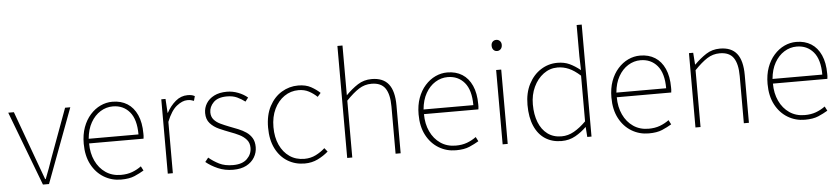

<svg xmlns="http://www.w3.org/2000/svg" viewBox="-46 -1069 5932 1356"><g transform="rotate(-5 2920.5 -390.5)"><path d="M213 0 13 -527H53L177 -187Q191 -149 205 -110.5Q219 -72 232 -37H236Q250 -72 264 -110.5Q278 -149 291 -187L416 -527H453L256 0Z M766 13Q700 13 645 -20Q590 -53 557.5 -114.5Q525 -176 525 -262Q525 -327 543.5 -378Q562 -429 594.5 -465.5Q627 -502 667.5 -521Q708 -540 752 -540Q813 -540 857.5 -512Q902 -484 926.5 -429.5Q951 -375 951 -297Q951 -289 951 -280.5Q951 -272 949 -261H563Q563 -192 588.5 -137.5Q614 -83 660 -51.5Q706 -20 768 -20Q813 -20 848 -33Q883 -46 913 -68L929 -37Q899 -19 862 -3Q825 13 766 13ZM563 -294H916Q916 -401 871 -454Q826 -507 752 -507Q705 -507 664 -481.5Q623 -456 596 -408.5Q569 -361 563 -294Z M1098 0V-527H1128L1134 -428H1136Q1162 -476 1200 -508Q1238 -540 1285 -540Q1299 -540 1311 -538Q1323 -536 1336 -529L1327 -496Q1314 -501 1305 -503Q1296 -505 1280 -505Q1245 -505 1205 -473.5Q1165 -442 1134 -364V0Z M1561 13Q1502 13 1453 -8.5Q1404 -30 1369 -59L1392 -88Q1425 -60 1465 -40Q1505 -20 1563 -20Q1629 -20 1662.5 -53Q1696 -86 1696 -131Q1696 -166 1676 -189Q1656 -212 1625.5 -227Q1595 -242 1564 -253Q1524 -268 1486 -285Q1448 -302 1423 -330Q1398 -358 1398 -403Q1398 -440 1417 -471Q1436 -502 1473 -521Q1510 -540 1564 -540Q1604 -540 1643 -525Q1682 -510 1710 -486L1689 -459Q1663 -479 1633 -493Q1603 -507 1562 -507Q1497 -507 1466 -475.5Q1435 -444 1435 -405Q1435 -374 1452.5 -353.5Q1470 -333 1498.5 -319.5Q1527 -306 1558 -294Q1590 -282 1621 -269.5Q1652 -257 1677 -240Q1702 -223 1717.5 -197.5Q1733 -172 1733 -133Q1733 -94 1713 -60.5Q1693 -27 1655 -7Q1617 13 1561 13Z M2068 13Q2001 13 1947.5 -19.5Q1894 -52 1863 -113.5Q1832 -175 1832 -262Q1832 -351 1865 -413Q1898 -475 1952 -507.5Q2006 -540 2069 -540Q2123 -540 2160 -519.5Q2197 -499 2223 -474L2200 -448Q2174 -473 2142 -490Q2110 -507 2069 -507Q2013 -507 1968 -476Q1923 -445 1896.5 -390Q1870 -335 1870 -262Q1870 -190 1895 -135.5Q1920 -81 1964.5 -50.5Q2009 -20 2069 -20Q2113 -20 2150 -38.5Q2187 -57 2215 -83L2236 -57Q2203 -28 2161 -7.5Q2119 13 2068 13Z M2370 0V-794H2406V-560V-441Q2448 -484 2491.5 -512Q2535 -540 2590 -540Q2671 -540 2710 -490.5Q2749 -441 2749 -339V0H2713V-334Q2713 -421 2683.5 -464Q2654 -507 2586 -507Q2537 -507 2496.5 -481Q2456 -455 2406 -403V0Z M3140 13Q3074 13 3019 -20Q2964 -53 2931.5 -114.5Q2899 -176 2899 -262Q2899 -327 2917.5 -378Q2936 -429 2968.5 -465.5Q3001 -502 3041.5 -521Q3082 -540 3126 -540Q3187 -540 3231.5 -512Q3276 -484 3300.5 -429.5Q3325 -375 3325 -297Q3325 -289 3325 -280.5Q3325 -272 3323 -261H2937Q2937 -192 2962.5 -137.5Q2988 -83 3034 -51.5Q3080 -20 3142 -20Q3187 -20 3222 -33Q3257 -46 3287 -68L3303 -37Q3273 -19 3236 -3Q3199 13 3140 13ZM2937 -294H3290Q3290 -401 3245 -454Q3200 -507 3126 -507Q3079 -507 3038 -481.5Q2997 -456 2970 -408.5Q2943 -361 2937 -294Z M3472 0V-527H3508V0ZM3491 -660Q3475 -660 3465 -671Q3455 -682 3455 -701Q3455 -718 3465 -728.5Q3475 -739 3491 -739Q3506 -739 3516.5 -728.5Q3527 -718 3527 -701Q3527 -682 3516.5 -671Q3506 -660 3491 -660Z M3889 13Q3823 13 3774 -18.5Q3725 -50 3698 -111.5Q3671 -173 3671 -262Q3671 -347 3703.5 -409.5Q3736 -472 3789.5 -506Q3843 -540 3907 -540Q3955 -540 3992 -523Q4029 -506 4069 -474L4066 -573V-794H4102V0H4072L4067 -70H4065Q4032 -37 3988 -12Q3944 13 3889 13ZM3892 -20Q3938 -20 3980.5 -44Q4023 -68 4066 -111V-435Q4023 -474 3984.5 -490.5Q3946 -507 3905 -507Q3850 -507 3805.5 -474Q3761 -441 3735 -385.5Q3709 -330 3709 -262Q3709 -190 3730.5 -135.5Q3752 -81 3793 -50.5Q3834 -20 3892 -20Z M4507 13Q4441 13 4386 -20Q4331 -53 4298.5 -114.5Q4266 -176 4266 -262Q4266 -327 4284.5 -378Q4303 -429 4335.5 -465.5Q4368 -502 4408.5 -521Q4449 -540 4493 -540Q4554 -540 4598.5 -512Q4643 -484 4667.5 -429.5Q4692 -375 4692 -297Q4692 -289 4692 -280.5Q4692 -272 4690 -261H4304Q4304 -192 4329.5 -137.5Q4355 -83 4401 -51.5Q4447 -20 4509 -20Q4554 -20 4589 -33Q4624 -46 4654 -68L4670 -37Q4640 -19 4603 -3Q4566 13 4507 13ZM4304 -294H4657Q4657 -401 4612 -454Q4567 -507 4493 -507Q4446 -507 4405 -481.5Q4364 -456 4337 -408.5Q4310 -361 4304 -294Z M4839 0V-527H4869L4875 -443H4877Q4918 -484 4961 -512Q5004 -540 5059 -540Q5140 -540 5179 -490.5Q5218 -441 5218 -339V0H5182V-334Q5182 -421 5152.5 -464Q5123 -507 5055 -507Q5006 -507 4965.5 -481Q4925 -455 4875 -403V0Z M5614 13Q5548 13 5493 -20Q5438 -53 5405.5 -114.5Q5373 -176 5373 -262Q5373 -327 5391.5 -378Q5410 -429 5442.5 -465.5Q5475 -502 5515.5 -521Q5556 -540 5600 -540Q5661 -540 5705.5 -512Q5750 -484 5774.5 -429.5Q5799 -375 5799 -297Q5799 -289 5799 -280.5Q5799 -272 5797 -261H5411Q5411 -192 5436.5 -137.5Q5462 -83 5508 -51.5Q5554 -20 5616 -20Q5661 -20 5696 -33Q5731 -46 5761 -68L5777 -37Q5747 -19 5710 -3Q5673 13 5614 13ZM5411 -294H5764Q5764 -401 5719 -454Q5674 -507 5600 -507Q5553 -507 5512 -481.5Q5471 -456 5444 -408.5Q5417 -361 5411 -294Z"/></g></svg>

Font: Noto Sans JP Thin Thin
Style: Regular
Weight: 250
Version: Version 2.004-H2;hotconv 1.0.118;makeotfexe 2.5.65603